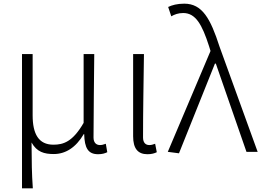

<svg xmlns="http://www.w3.org/2000/svg" viewBox="-20 -828 1435 1047"><path d="M100 199H159C153 111 153 66 152 -51C181 1 221 12 273 12C336 12 393 -22 437 -97H439C441 -20 461 13 515 13C537 13 553 8 565 2L557 -44C543 -39 535 -37 525 -37C505 -37 490 -50 490 -78C490 -225 493 -379 494 -533H436V-158C376 -54 325 -39 271 -39C191 -39 158 -97 158 -199V-533H100Z M784 13C807 13 823 8 835 2L826 -44C813 -39 804 -37 794 -37C774 -37 760 -50 760 -78C760 -225 763 -379 765 -533H706V-85C706 -19 731 13 784 13Z M956 8 1152 -481H1157L1324 0H1385L1177 -574C1128 -726 1083 -808 985 -808C946 -808 918 -800 897 -790L914 -739C931 -749 952 -757 979 -757C1047 -757 1082 -694 1120 -576L1128 -550L895 0Z"/></svg>

Font: Noto Sans JP Light
Style: Regular
Weight: 300
Designer: Ryoko NISHIZUKA (kana & ideographs); Paul D. Hunt (Latin, Greek & Cyrillic); Wenlong ZHANG (bopomofo); Sandoll Communica
Foundry: Adobe Systems Incorporated
Version: Version 1.004;PS 1.004;hotconv 1.0.82;makeotf.lib2.5.63406